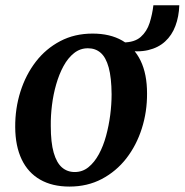

<svg xmlns="http://www.w3.org/2000/svg" viewBox="-20 -693 698 726"><path d="M330 -566Q396 -566 441.8 -539.8Q487.5 -513.5 511.8 -463.2Q536 -413 536 -340Q536.5 -270.5 516.2 -207Q496 -143.5 457.8 -94.2Q419.5 -45 365 -16.2Q310.5 12.5 242.5 12.5Q177.5 12.5 131.8 -13.8Q86 -40 62 -90.2Q38 -140.5 37.5 -212Q37 -282.5 57.2 -346.5Q77.5 -410.5 115.5 -459.8Q153.5 -509 207.8 -537.5Q262 -566 330 -566ZM312.5 -510.5Q283 -510.5 260 -492.2Q237 -474 220.2 -443.2Q203.5 -412.5 192.5 -374.2Q181.5 -336 176.5 -295.2Q171.5 -254.5 172 -217Q172 -154 183 -115.8Q194 -77.5 214.2 -60Q234.5 -42.5 262.5 -42.5Q292 -42.5 314.5 -60.8Q337 -79 353.8 -109.8Q370.5 -140.5 381 -179Q391.5 -217.5 396.8 -258.2Q402 -299 402 -336.5Q401.5 -399.5 391 -437.8Q380.5 -476 360.8 -493.2Q341 -510.5 312.5 -510.5ZM560 -673H658Q656.5 -630 643.2 -594.8Q630 -559.5 604.2 -536Q578.5 -512.5 540.2 -503.5Q502 -494.5 450 -503L445 -532.5Q488.5 -532.5 512 -553.2Q535.5 -574 545.8 -606.5Q556 -639 560 -673Z"/></svg>

Font: Merriweather 24pt SemiBold
Style: Italic
Weight: 600
Italic angle: -7.8°
Version: Version 2.101